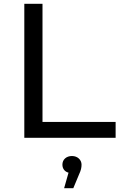

<svg xmlns="http://www.w3.org/2000/svg" viewBox="-20 -720 633 1003"><path d="M584 -83H202V-700H107V0H584ZM393 191C403 170 406 155 406 140C406 116 386 95 356 95C326 95 306 114 306 140C306 161 318 177 338 182L315 263H363Z"/></svg>

Font: Montserrat-Alt1 Med
Style: Regular
Weight: 500
Designer: Differentunic
Foundry: Differentunic
Version: Version 7.222